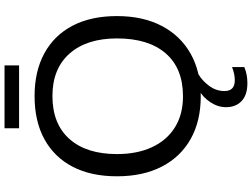

<svg xmlns="http://www.w3.org/2000/svg" viewBox="-148 -718 1075 818"><g transform="rotate(-90 389.0 -308.5)"><path d="M730 -347.2Q730 -236.8 688.2 -156.7Q646.5 -76.7 569.8 -33.4Q493.2 9.8 388.2 9.8Q282.7 9.8 206.3 -33.2Q129.9 -76.2 88.6 -156.2Q47.4 -236.3 47.4 -347.2Q47.4 -457.5 88.1 -535.9Q128.9 -614.3 205.3 -656.2Q281.7 -698.2 389.2 -698.2Q494.6 -698.2 571 -656.7Q647.5 -615.2 688.7 -536.9Q730 -458.5 730 -347.2ZM634.8 -347.2Q634.8 -475.6 570.6 -548.8Q506.3 -622.1 389.2 -622.1Q271 -622.1 206.5 -549.8Q142.1 -477.5 142.1 -347.2Q142.1 -261.2 171.4 -198Q200.7 -134.8 255.9 -100.3Q311 -65.9 388.2 -65.9Q507.3 -65.9 571 -139.4Q634.8 -212.9 634.8 -347.2ZM512.7 195.3Q481.9 208.5 444.8 208.5Q393.6 208.5 367.7 183.6Q341.8 158.7 341.8 117.2Q341.8 83 363 50.8Q384.3 18.6 417.5 0H482.4Q456.1 14.6 433.3 44.7Q410.6 74.7 410.6 110.8Q410.6 154.8 456.5 154.8Q482.9 154.8 512.7 143.1ZM252 -826.2H520V-764.2H252Z"/></g></svg>

Font: Arimo Nerd Font
Style: Regular
Weight: 400
Designer: Steve Matteson
Foundry: Monotype Imaging Inc.
Version: Version 1.33;Nerd Fonts 3.2.1